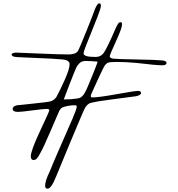

<svg xmlns="http://www.w3.org/2000/svg" viewBox="-20 -827 1071 1153"><path d="M576 -807Q586 -807 586 -793Q586 -779 565.5 -726Q545 -673 519.5 -610.5Q494 -548 488 -530Q482 -514 482 -506Q482 -485 553 -485Q588 -485 606 -514Q629 -551 675 -658Q676 -660 678.5 -665Q681 -670 682 -672Q683 -674 685.5 -678.5Q688 -683 689.5 -685Q691 -687 693.5 -689.5Q696 -692 698.5 -693Q701 -694 704 -694Q713 -694 713 -681Q713 -658 676 -578Q639 -498 639 -489Q639 -479 658 -475Q679 -472 797 -470Q915 -468 956 -464Q980 -461 980 -449Q980 -435 954 -435Q916 -435 801 -449Q735 -455 682 -455Q641 -455 631 -451Q616 -447 604 -425Q600 -419 567.5 -349Q535 -279 528 -262Q525 -255 525 -250Q525 -242 535 -242Q573 -242 681 -261.5Q789 -281 807 -281Q827 -281 827 -269Q827 -255 796 -249Q792 -248 652 -230Q569 -220 525 -209Q500 -202 485 -168Q478 -154 402 27.5Q326 209 317 233Q288 306 266 306Q251 306 251 289Q251 258 279 202Q296 159 327 88Q358 17 384.5 -43.5Q411 -104 415 -113Q441 -174 441 -187Q441 -195 429 -195Q391 -195 355 -182Q342 -175 334 -157Q328 -142 282.5 -37.5Q237 67 229 79Q227 83 221.5 93Q216 103 213 108.5Q210 114 204.5 121Q199 128 193.5 131Q188 134 182 134Q165 134 165 112Q165 78 220.5 -40Q276 -158 276 -164Q276 -173 263 -173Q241 -173 174 -164Q107 -155 87 -155Q56 -155 56 -174Q56 -189 83 -195Q87 -196 180 -205Q273 -214 288 -220Q307 -227 319 -245Q338 -279 368 -346Q398 -413 398 -441Q398 -466 356 -470Q300 -475 206.5 -478.5Q113 -482 83 -484Q50 -486 50 -499Q50 -511 79 -511Q83 -511 213.5 -505.5Q344 -500 391 -500Q435 -500 448 -521Q458 -538 500 -643Q542 -748 549 -769Q564 -807 576 -807ZM488 -461Q477 -459 471.5 -457Q466 -455 456.5 -446.5Q447 -438 439 -423Q434 -414 396 -317Q393 -309 363 -230Q391 -230 404 -231Q452 -235 461 -240Q467 -243 473 -248.5Q479 -254 482.5 -259Q486 -264 491.5 -274.5Q497 -285 499.5 -290Q502 -295 508.5 -310.5Q515 -326 517 -331Q528 -357 540.5 -388Q553 -419 560 -438Q567 -457 566 -457Q526 -461 488 -461Z"/></svg>

Font: Henny Penny
Style: Regular
Weight: 400
Designer: Olga Umpeleva
Foundry: Brownfox
Version: Version 1.001